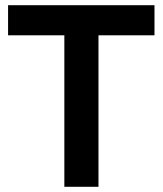

<svg xmlns="http://www.w3.org/2000/svg" viewBox="-20 -717 624 737"><path d="M227 -581.5H11V-697H573V-581.5H358V0H227Z"/></svg>

Font: HK Grotesk
Style: Bold
Weight: 700
Designer: Alfredo Marco Pradil
Foundry: Hanken Design Co.
Version: Version 3.001